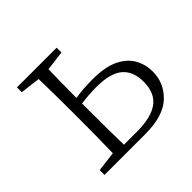

<svg xmlns="http://www.w3.org/2000/svg" viewBox="-124 -602 732 732"><g transform="rotate(-45 241.5 -236.0)"><path d="M52 -446V-472H266V-446L186 -436Q185 -403 184.5 -361Q184 -319 184 -283Q207 -287 231 -288.5Q255 -290 279 -290Q345 -290 385 -270.5Q425 -251 443 -219Q461 -187 461 -148Q461 -87 415.5 -43.5Q370 0 271 0H52V-26L133 -36Q134 -74 134.5 -123.5Q135 -173 135 -210V-262Q135 -299 134.5 -348.5Q134 -398 133 -436ZM184 -210Q184 -171 184.5 -119Q185 -67 186 -29H256Q333 -29 371 -57Q409 -85 409 -146Q409 -202 375.5 -230.5Q342 -259 268 -259Q226 -259 184 -253Z"/></g></svg>

Font: Source Serif Pro Light
Style: Regular
Weight: 300
Designer: Frank Grießhammer
Foundry: Adobe Systems Incorporated
Version: Version 3.001;hotconv 1.0.111;makeotfexe 2.5.65597